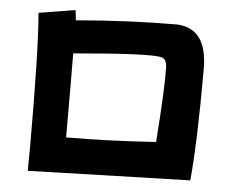

<svg xmlns="http://www.w3.org/2000/svg" viewBox="-51 -788 1005 827"><g transform="rotate(5 451.5 -374.0)"><path d="M249 -541Q250 -456 250 -178Q433 -178 638 -192Q655 -426 653 -512Q653 -552 628 -558Q574 -570 249 -541ZM98 -20 99 -126Q99 -536 85 -702L243 -728L248 -684Q479 -704 686 -704Q815 -697 815 -523Q815 -202 799 -40Q423 -30 98 -20Z"/></g></svg>

Font: KN Bobohei
Style: Bold
Weight: 700
Designer: Kingnam Type Foundry
Version: Version 1.710;March 18, 2023